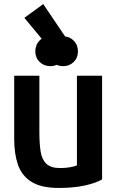

<svg xmlns="http://www.w3.org/2000/svg" viewBox="-20 -909 563 946"><path d="M483 -25V-536H359V-94Q347 -89 325.5 -85Q304 -81 276 -81Q230 -81 208 -102.5Q186 -124 180 -163.5Q174 -203 174 -257V-536H50V-222Q50 -150 69 -96Q88 -42 136 -12.5Q184 17 269 17Q343 17 397.5 5Q452 -7 483 -25ZM364 -656Q364 -688 343 -709Q322 -730 291 -730Q258 -730 237.5 -709Q217 -688 217 -656Q217 -624 238.5 -603.5Q260 -583 291 -583Q322 -583 343 -603.5Q364 -624 364 -656ZM301 -656Q301 -688 280 -709Q259 -730 228 -730Q195 -730 174.5 -709Q154 -688 154 -656Q154 -624 175.5 -603.5Q197 -583 228 -583Q259 -583 280 -603.5Q301 -624 301 -656ZM193 -889 100 -821 252 -638 326 -692Z"/></svg>

Font: Repo DemiBold
Style: Regular
Weight: 600
Designer: Stefan Peev
Foundry: Context Ltd
Version: Version 1.502